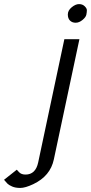

<svg xmlns="http://www.w3.org/2000/svg" viewBox="-114 -717 448 946"><path d="M258.8 -605Q241.7 -605 231 -615.5Q220.2 -626 220.2 -645.8Q220.2 -665.5 239.3 -681.2Q258.3 -696.8 275.4 -696.8Q292.5 -696.8 303.2 -686.3Q314 -675.8 314 -666.7Q314 -657.7 311.5 -645Q309.1 -632.3 292.5 -618.7Q275.9 -605 258.8 -605ZM-94.2 168.9 -31.2 119.1Q-23.9 127.4 -20.5 130.9Q-9.3 143.1 11.7 143.1Q61.5 143.1 74.2 83L203.1 -523.9H277.3L151.4 67.9Q134.3 150.4 49.8 190.4Q10.3 209 -13.9 209Q-38.1 209 -54.2 201.9Q-70.3 194.8 -76.9 188.2Q-83.5 181.6 -94.2 168.9Z"/></svg>

Font: Tuffy
Style: Italic
Weight: 400
Italic angle: -12°
Designer: Thatcher Ulrich, Karoly Barta and Michael Everson
Version: Version 001.271